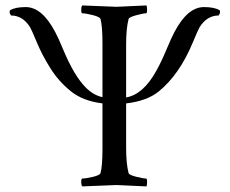

<svg xmlns="http://www.w3.org/2000/svg" viewBox="-20 -666 825 689"><path d="M347.7 -510.7Q347.7 -571.3 340.8 -597.7Q337.9 -605.5 313 -611.8Q288.1 -618.2 275.4 -618.2Q271.5 -618.2 271.5 -630.4Q271.5 -642.6 275.4 -646.5Q387.7 -641.6 397.9 -641.6Q408.2 -641.6 505.9 -646.5Q507.8 -640.6 507.8 -629.4Q507.8 -618.2 503.9 -618.2Q494.1 -618.2 468.8 -611.3Q443.4 -604.5 441.4 -597.7Q432.6 -563.5 432.6 -506.8V-316.4Q493.7 -326.7 540.5 -411.1Q559.6 -445.3 577.6 -488.8Q595.7 -532.2 606.4 -551.8Q653.3 -640.6 711.9 -640.6Q750 -640.6 768.6 -628.9Q769.5 -627 769.5 -622.1Q769.5 -617.2 764.6 -610.4Q722.7 -610.4 696.3 -568.4Q691.4 -560.5 671.9 -513.7Q624 -398.4 549.8 -337.9Q507.8 -303.7 432.6 -294.9V-135.7Q432.6 -79.1 441.4 -44.9Q443.4 -38.1 468.8 -31.7Q494.1 -25.4 503.9 -25.4Q507.8 -25.4 507.8 -14.2Q507.8 -2.9 505.9 2.9Q408.2 -2 397.9 -2Q387.7 -2 275.4 2.9Q271.5 -1 271.5 -13.2Q271.5 -25.4 275.4 -25.4Q288.1 -25.4 313 -31.2Q337.9 -37.1 340.8 -44.9Q347.7 -71.3 347.7 -131.8V-294.9Q277.3 -303.7 234.4 -338.4Q191.4 -373 161.6 -419.9Q131.8 -466.8 112.3 -513.7Q92.8 -560.5 87.9 -568.4Q61.5 -610.4 19.5 -610.4Q14.6 -617.2 14.6 -622.1Q14.6 -627 15.6 -628.9Q34.2 -640.6 72.3 -640.6Q130.9 -640.6 177.7 -551.8Q188.5 -532.2 206.5 -488.8Q246.1 -393.6 288.1 -351.6Q315.4 -324.2 347.7 -317.4Z"/></svg>

Font: CrimsonText-Roman
Style: Roman
Weight: 400
Version: Version 0.13